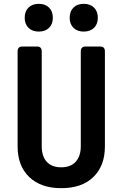

<svg xmlns="http://www.w3.org/2000/svg" viewBox="-20 -973 640 1003"><path d="M300 10Q193 10 132.5 -48.5Q72 -107 72 -208V-705Q72 -730 97 -730H173Q198 -730 198 -705V-209Q198 -157 224 -128Q250 -99 300 -99Q349 -99 375.5 -128Q402 -157 402 -209V-705Q402 -730 427 -730H503Q528 -730 528 -705V-208Q528 -107 468 -48.5Q408 10 300 10ZM417 -808Q384 -808 364 -827.5Q344 -847 344 -880Q344 -914 364 -933.5Q384 -953 417 -953Q451 -953 471 -933.5Q491 -914 491 -880Q491 -847 471 -827.5Q451 -808 417 -808ZM183 -808Q149 -808 129 -827.5Q109 -847 109 -880Q109 -914 129 -933.5Q149 -953 183 -953Q216 -953 236 -933.5Q256 -914 256 -880Q256 -847 236 -827.5Q216 -808 183 -808Z"/></svg>

Font: Pitagon Sans Mono
Style: Bold
Weight: 700
Monospace: yes
Designer: Travis Tran
Foundry: Pitagon
Version: Version 1.001; ttfautohint (v1.8.4.7-5d5b);gftools[0.9.26]